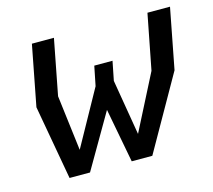

<svg xmlns="http://www.w3.org/2000/svg" viewBox="-80 -610 784 707"><g transform="rotate(-15 311.5 -257.0)"><path d="M102.5 0H180.5L300.5 -206.5L339.5 0H418L578.5 -283L623 -513.5H537L496 -303L388 -91.5L352.5 -303L367 -376H297.5L282.5 -301.5L165.5 -90.5L139.5 -301.5L180.5 -513.5H96.5L52 -283Z"/></g></svg>

Font: Monaspace Krypton
Style: Italic
Weight: 400
Italic angle: -11°
Designer: Riley Cran & the Lettermatic Team
Foundry: Lettermatic
Version: Version 1.101 (Monaspace Krypton)